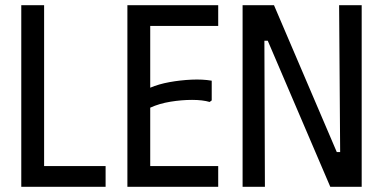

<svg xmlns="http://www.w3.org/2000/svg" viewBox="-20 -720 1477 740"><path d="M62 -700H150V-80H387V0H62Z M821 -700V-620H559V-382Q592 -396 633.5 -403.5Q675 -411 718 -413Q761 -415 796 -409V-333L788 -327Q761 -335 720.5 -335Q680 -335 637 -328Q594 -321 559 -305V-80H821V0H471V-700Z M1287 -700H1374V0H1253L1012 -563H999L1001 0H915V-700H1036L1278 -134H1291Z"/></svg>

Font: Phudu
Style: Regular
Weight: 400
Version: Version 1.005;gftools[0.9.23]